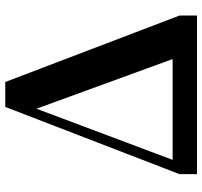

<svg xmlns="http://www.w3.org/2000/svg" viewBox="-40 -748 787 748"><g transform="rotate(-90 354.0 -373.5)"><path d="M50 0V-68L312 -747H409L668 -68V0H533L296 -650H314L309 -636L70 0ZM60 0 75 -95H612V0Z"/></g></svg>

Font: Noto Serif JP ExtraBold
Style: Regular
Weight: 800
Designer: Ryoko NISHIZUKA 西塚涼子 (kana & ideographs); Frank Grießhammer (Latin, Greek & Cyrillic); Wenlong ZHANG 张文龙 (bopomofo); San
Foundry: Adobe
Version: Version 2.003-H1;hotconv 1.1.1;makeotfexe 2.6.0